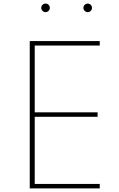

<svg xmlns="http://www.w3.org/2000/svg" viewBox="-20 -1055 667 1075"><path d="M146.5 0H538.5V-25H174.5V-401H526.5V-426H174.5V-800H538.5V-825H146.5ZM471 -987Q481 -987 488 -994.2Q495 -1001.5 495 -1011Q495 -1021 488 -1028Q481 -1035 471 -1035Q461.5 -1035 454.2 -1028Q447 -1021 447 -1011Q447 -1001.5 454.2 -994.2Q461.5 -987 471 -987ZM235 -987Q245 -987 252 -994.2Q259 -1001.5 259 -1011Q259 -1021 252 -1028Q245 -1035 235 -1035Q225.5 -1035 218.2 -1028Q211 -1021 211 -1011Q211 -1001.5 218.2 -994.2Q225.5 -987 235 -987Z"/></svg>

Font: Spartan Thin
Style: Regular
Weight: 100
Designer: Matt Bailey, Mirko Velimirovic
Foundry: Matt Bailey
Version: Version 1.003; ttfautohint (v1.8.3)